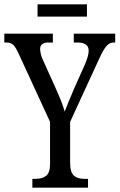

<svg xmlns="http://www.w3.org/2000/svg" viewBox="-23 -870 554 890"><path d="M127 -41H142Q174 -41 191.5 -55.5Q209 -70 209 -111V-305L64 -620Q50 -651 38.5 -662Q27 -673 7 -673H-3V-714H222V-673H201Q163 -673 163 -643Q163 -632 167 -616.5Q171 -601 177 -590L236 -459Q265 -395 277 -353Q290 -387 320 -458L370 -570Q388 -611 388 -635Q388 -673 336 -673H319V-714H511V-673H503Q485 -673 470.5 -656.5Q456 -640 436 -596L302 -305V-116Q302 -72 319 -56.5Q336 -41 367 -41H385V0H127ZM151 -850H380V-793H151Z"/></svg>

Font: Noto Serif Cond
Style: Regular
Weight: 400
Width: 3
Designer: Monotype Design Team
Foundry: Monotype Imaging Inc.
Version: Version 1.001